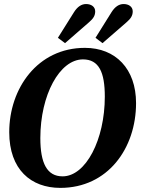

<svg xmlns="http://www.w3.org/2000/svg" viewBox="-20 -913 709 952"><path d="M279.1 18.6C514.6 18.6 654.6 -177.6 654.6 -401.8C654.6 -572 552.7 -675.7 401.2 -675.7C166.1 -675.7 25.8 -474.5 25.8 -257.6C25.8 -72.1 133.7 18.6 279.1 18.6ZM290.3 -38.6C213.1 -38.6 180 -103.5 180 -228.4C180 -441.6 275.4 -618.5 391.3 -618.5C470.5 -618.5 499.7 -554.9 499.7 -433.9C499.7 -220.9 405.7 -38.6 290.3 -38.6ZM267.1 -725.5 302.5 -699.1 421.7 -802.9C442.6 -820.9 452 -835.6 452 -856.7C452 -880.4 431.3 -893 407 -893C384.5 -893 364.5 -880.4 346.9 -852.7L267.1 -725.5ZM453.5 -725.5 488.4 -699.1 607.8 -802.9C628.6 -820.9 638.1 -835.6 638.1 -856.7C638.1 -880.4 617.1 -893 593.1 -893C570.6 -893 550.6 -880.4 533 -852.7L453.5 -725.5Z"/></svg>

Font: Source Serif 4 Variable
Style: Italic
Weight: 400
Italic angle: -12°
Designer: Frank Grießhammer
Foundry: Adobe Systems Incorporated
Version: Version 4.004;hotconv 1.0.116;makeotfexe 2.5.65601